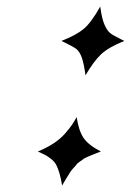

<svg xmlns="http://www.w3.org/2000/svg" viewBox="-20 -551 403 592"><path d="M363.3 -424.8Q313.5 -404.8 290.8 -382.8Q268.1 -360.8 243.7 -318.8Q238.3 -357.4 231.7 -374.8Q225.1 -392.1 216.1 -399.4Q207 -406.7 181.6 -418.9Q173.8 -422.9 169.4 -424.8Q214.4 -442.4 237.5 -461.4Q260.7 -480.5 289.1 -530.8Q293.9 -493.7 302.2 -474.9Q310.5 -456.1 320.1 -448.7Q329.6 -441.4 354.5 -429.2Q360.4 -426.3 363.3 -424.8ZM291 -84Q287.6 -82.5 274.9 -77.6Q262.2 -72.8 260.3 -71.8Q258.3 -70.8 248.5 -66.7Q238.8 -62.5 236.6 -60.3Q234.4 -58.1 226.8 -53.2Q219.2 -48.3 216.3 -44.2Q213.4 -40 206.8 -33.2Q200.2 -26.4 195.6 -18.8Q190.9 -11.2 184.6 -1.2Q178.2 8.8 171.4 21Q168 -1.5 163.1 -17.6Q158.2 -33.7 153.1 -43.2Q147.9 -52.7 137.7 -60.8Q127.4 -68.8 120.1 -72.8Q112.8 -76.7 96.7 -84Q123.5 -94.7 145 -108.9Q166.5 -123 180.7 -139.4Q194.8 -155.8 201.7 -165.8Q208.5 -175.8 216.3 -189.9Q222.7 -148.4 237.3 -126.2Q252 -104 291 -84Z"/></svg>

Font: Linux Libertine Slanted
Style: Semibold Slanted
Weight: 600
Designer: Philipp H. Poll
Foundry: Philipp H. Poll
Version: Version 5.1.1